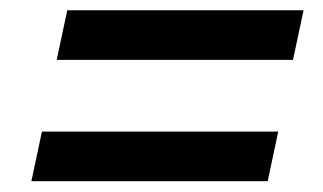

<svg xmlns="http://www.w3.org/2000/svg" viewBox="-20 -482 612 364"><path d="M87.5 -368.5 107.5 -462.5H555.5L535.5 -368.5ZM39.5 -138.5 59.5 -232.5H507.5L487.5 -138.5Z"/></svg>

Font: Commissioner Medium
Style: Italic
Weight: 500
Italic angle: -12°
Designer: Kostas Bartsokas
Foundry: Kostas Bartsokas
Version: Version 1.000; ttfautohint (v1.8.3)